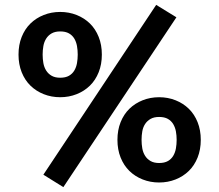

<svg xmlns="http://www.w3.org/2000/svg" viewBox="-20 -734 900 788"><path d="M240 34 158 -17 621 -714 704 -663ZM155 -510Q155 -492 158 -475Q161 -458 169.5 -444.5Q178 -431 192 -423Q206 -415 227 -415Q249 -415 263 -423Q277 -431 285 -444.5Q293 -458 296 -475Q299 -492 299 -510Q299 -528 296 -545Q293 -562 285 -575.5Q277 -589 263 -597Q249 -605 227 -605Q206 -605 192 -597Q178 -589 169.5 -575.5Q161 -562 158 -545Q155 -528 155 -510ZM398 -510Q398 -470 385 -437.5Q372 -405 349 -382.5Q326 -360 294.5 -347.5Q263 -335 227 -335Q191 -335 159.5 -347.5Q128 -360 105 -382.5Q82 -405 69 -437.5Q56 -470 56 -510Q56 -550 69 -582.5Q82 -615 105 -637.5Q128 -660 159.5 -672.5Q191 -685 227 -685Q263 -685 294.5 -672.5Q326 -660 349 -637.5Q372 -615 385 -582.5Q398 -550 398 -510ZM561 -160Q561 -142 564 -125Q567 -108 575.5 -94.5Q584 -81 598 -73Q612 -65 633 -65Q655 -65 669 -73Q683 -81 691 -94.5Q699 -108 702 -125Q705 -142 705 -160Q705 -178 702 -194.5Q699 -211 691 -224.5Q683 -238 669 -246Q655 -254 633 -254Q612 -254 598 -246Q584 -238 575.5 -225Q567 -212 564 -195Q561 -178 561 -160ZM804 -160Q804 -120 791 -87.5Q778 -55 755 -32.5Q732 -10 700.5 2.5Q669 15 633 15Q597 15 565.5 2.5Q534 -10 511 -32.5Q488 -55 475 -87.5Q462 -120 462 -160Q462 -200 475 -232.5Q488 -265 511 -287.5Q534 -310 565.5 -322.5Q597 -335 633 -335Q669 -335 700.5 -322.5Q732 -310 755 -287.5Q778 -265 791 -232.5Q804 -200 804 -160Z"/></svg>

Font: Qnwhxotralxmqkhsjrfbfhwcoqn
Style: Regular
Weight: 500
Designer: Carrois Corporate & Edenspiekermann
Foundry: Carrois Corporate GbR & Edenspiekermann AG
Version: Version 2.001